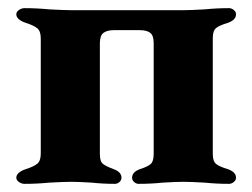

<svg xmlns="http://www.w3.org/2000/svg" viewBox="-20 -448 619 471"><path d="M20 -12Q20 -25 43 -33Q62 -39 71 -46Q80 -53 80 -71V-354Q80 -372 71 -379Q62 -386 43 -392Q20 -400 20 -413Q20 -419 26.5 -423.5Q33 -428 40 -428Q71 -428 101 -425Q139 -423 155 -423H430Q446 -423 482 -425Q511 -428 542 -428Q548 -428 553.5 -423.5Q559 -419 559 -413Q559 -399 539 -392Q519 -386 510.5 -379.5Q502 -373 502 -355V-70Q502 -52 510.5 -45.5Q519 -39 539 -33Q559 -26 559 -12Q559 -6 553.5 -1.5Q548 3 542 3Q511 3 482 0Q446 -2 430 -2Q413 -2 379 0Q351 3 320 3Q314 3 309 -1.5Q304 -6 304 -12Q304 -26 323 -33Q342 -39 349.5 -45.5Q357 -52 357 -70V-342Q357 -361 348.5 -367.5Q340 -374 323 -374H259Q243 -374 234 -367.5Q225 -361 225 -342V-70Q225 -52 232.5 -46Q240 -40 259 -33Q278 -26 278 -12Q278 -6 273 -1.5Q268 3 262 3Q232 3 205 0Q171 -2 155 -2Q139 -2 101 0Q71 3 40 3Q33 3 26.5 -1.5Q20 -6 20 -12Z"/></svg>

Font: EB Garamond ExtraBold
Style: Regular
Weight: 800
Designer: Georg Duffner and Octavio Pardo
Foundry: Georg Duffner
Version: Version 1.000